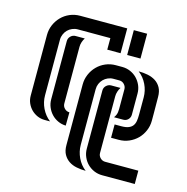

<svg xmlns="http://www.w3.org/2000/svg" viewBox="-92 -528 749 769"><g transform="rotate(15 283.0 -143.0)"><path d="M152.3 -384.8Q140.6 -384.8 129.9 -380.1Q119.1 -375.5 111.3 -367.7Q103.5 -359.9 98.9 -349.1Q94.2 -338.4 94.2 -326.7V-95.7Q94.2 -67.9 106.4 -42.5Q118.7 -17.1 140.6 0H118.7Q102.1 0 87.6 -6.3Q73.2 -12.7 62.5 -23.4Q51.8 -34.2 45.4 -48.6Q39.1 -63 39.1 -79.6V-331.1Q39.1 -353.5 47.6 -373.3Q56.2 -393.1 70.8 -408Q85.4 -422.9 105.2 -431.4Q125 -439.9 147.5 -439.9H342.8V-336.9H287.6V-384.8ZM383.8 -82.5Q388.7 -89.4 390.9 -94.7Q393.1 -100.1 394 -106Q395 -111.8 395 -118.9Q395 -126 395 -135.7V-201.2Q395 -212.9 386.7 -221.7Q378.4 -230.5 366.2 -230.5H341.3Q329.6 -230.5 319.1 -225.8Q308.6 -221.2 300.8 -213.4Q293 -205.6 288.3 -194.8Q283.7 -184.1 283.7 -172.4V58.6Q283.7 86.4 295.7 111.8Q307.6 137.2 329.6 154.3Q310.1 154.3 291.7 150.6Q273.4 147 259.5 137.7Q245.6 128.4 237.1 113.3Q228.5 98.1 228.5 74.7V-176.8Q228.5 -199.2 237.1 -219Q245.6 -238.8 260.3 -253.7Q274.9 -268.6 294.7 -277.1Q314.5 -285.6 336.9 -285.6H363.8Q381.3 -285.6 397.2 -278.8Q413.1 -272 424.8 -260Q436.5 -248 443.4 -232.2Q450.2 -216.3 450.2 -198.7V-110.8Q450.2 -99.1 442.1 -90.8Q434.1 -82.5 421.9 -82.5ZM533.2 154.3H397.9Q379.9 154.3 364 147.5Q348.1 140.6 336.4 128.9Q324.7 117.2 317.9 101.3Q311 85.4 311 67.4V-173.8Q311 -186 319.8 -194.3Q328.6 -202.6 340.3 -202.6H378.4Q373 -194.3 369.9 -184.6Q366.7 -174.8 366.7 -165V70.3Q366.7 82 375.2 90.6Q383.8 99.1 395.5 99.1H533.2ZM205.6 0Q188 -0.5 172.9 -7.6Q157.7 -14.6 146.5 -26.4Q135.3 -38.1 128.7 -53.7Q122.1 -69.3 122.1 -86.9V-328.1Q122.1 -339.8 130.6 -348.4Q139.2 -356.9 150.9 -356.9H189Q183.6 -348.6 180.4 -338.9Q177.2 -329.1 177.2 -319.3V-84Q177.2 -72.3 185.8 -63.7Q194.3 -55.2 206.1 -55.2ZM393.6 -55.2H420.9Q439.5 -55.2 450.7 -59.6Q461.9 -64 468 -72Q474.1 -80.1 476.1 -91.8Q478 -103.5 478 -118.2V-189.9Q478 -217.8 465.8 -243.2Q453.6 -268.6 431.6 -285.6Q451.2 -285.6 469.5 -282Q487.8 -278.3 502 -269.3Q516.1 -260.3 524.7 -244.9Q533.2 -229.5 533.2 -206.1L533.7 -136.2V-108.4Q533.7 -85.9 525.1 -66.2Q516.6 -46.4 502 -31.7Q487.3 -17.1 467.5 -8.5Q447.8 0 425.3 0H393.6ZM425.3 -336.9H370.1V-439.9H425.3Z"/></g></svg>

Font: Isar CAT
Style: Regular
Weight: 400
Designer: Digitized by Peter Wiegel
Foundry: CAT-Fonts, Peter Wiegel
Version: Version 1.000; ttfautohint (v1.3)